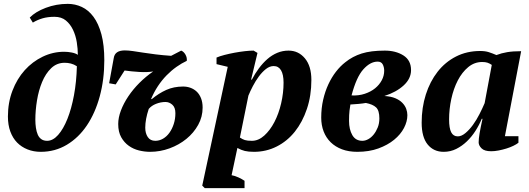

<svg xmlns="http://www.w3.org/2000/svg" viewBox="-20 -774 2738 994"><path d="M21 -171Q21 -243 44.5 -304.5Q68 -366 108 -410.5Q148 -455 201 -480.5Q254 -506 312 -506Q332 -506 352 -502Q372 -498 383 -490Q383 -521 377.5 -555.5Q372 -590 358 -619.5Q344 -649 321 -668Q298 -687 262 -687Q227 -687 200 -679Q173 -671 150 -657L134 -683Q163 -713 217 -733.5Q271 -754 331 -754Q369 -754 403.5 -738Q438 -722 464 -687Q490 -652 505 -596.5Q520 -541 520 -462Q520 -362 496.5 -275.5Q473 -189 430 -125Q387 -61 326 -24.5Q265 12 191 12Q154 12 122.5 -0.5Q91 -13 68.5 -36Q46 -59 33.5 -93Q21 -127 21 -171ZM315 -449Q274 -449 245 -421Q216 -393 198 -349.5Q180 -306 171.5 -254Q163 -202 163 -154Q163 -132 166 -112Q169 -92 175.5 -77Q182 -62 194 -53.5Q206 -45 224 -45Q254 -45 281 -75.5Q308 -106 329 -158.5Q350 -211 363 -281Q376 -351 378 -431Q363 -441 347 -445Q331 -449 315 -449Z M766 -261Q802 -291 841 -308.5Q880 -326 928 -326Q948 -326 966 -319.5Q984 -313 998 -300Q1012 -287 1020.5 -266Q1029 -245 1029 -217Q1029 -169 1006 -127.5Q983 -86 945 -55Q907 -24 858 -6Q809 12 757 12Q729 12 700 5Q671 -2 647 -19Q623 -36 607.5 -63.5Q592 -91 592 -132Q592 -165 606 -202Q620 -239 644.5 -275.5Q669 -312 702 -345Q735 -378 773 -404Q742 -399 701 -401.5Q660 -404 625 -409L579 -337L545 -343L569 -474Q575 -513 626 -513Q645 -513 668.5 -509.5Q692 -506 721 -501.5Q750 -497 786 -492.5Q822 -488 866 -485Q879 -492 892 -498.5Q905 -505 918 -512Q931 -507 940 -491.5Q949 -476 947 -459Q921 -447 894 -428Q867 -409 842.5 -384Q818 -359 797.5 -328Q777 -297 762 -261ZM750 -210Q732 -156 732 -113Q732 -84 745 -64.5Q758 -45 784 -45Q805 -45 824 -56Q843 -67 857 -86.5Q871 -106 879.5 -132Q888 -158 888 -188Q888 -218 872 -232Q856 -246 837 -246Q812 -246 788 -236.5Q764 -227 750 -210Z M1179 133Q1196 136 1214.5 144.5Q1233 153 1246 162V200H1040L1027 187L1159 -428L1101 -442V-476Q1117 -483 1142 -489.5Q1167 -496 1194 -501Q1221 -506 1247 -509Q1273 -512 1293 -512L1313 -500L1280 -362H1284Q1300 -393 1320.5 -420.5Q1341 -448 1364.5 -468.5Q1388 -489 1415.5 -500.5Q1443 -512 1474 -512Q1525 -512 1558.5 -472Q1592 -432 1592 -360Q1592 -279 1569 -210.5Q1546 -142 1506.5 -92.5Q1467 -43 1412.5 -15.5Q1358 12 1295 12Q1266 12 1247.5 7.5Q1229 3 1209 -8ZM1397 -432Q1376 -432 1356.5 -416.5Q1337 -401 1320 -378Q1303 -355 1289 -328Q1275 -301 1266 -279L1222 -62Q1235 -53 1247.5 -49Q1260 -45 1284 -45Q1318 -45 1348 -72Q1378 -99 1400.5 -142Q1423 -185 1435.5 -239Q1448 -293 1448 -346Q1448 -388 1435 -410Q1422 -432 1397 -432Z M2108 -411Q2108 -367 2070 -332Q2032 -297 1970 -277Q2004 -275 2026.5 -265.5Q2049 -256 2063 -241.5Q2077 -227 2083 -210.5Q2089 -194 2089 -178Q2089 -145 2071.5 -111.5Q2054 -78 2020.5 -50.5Q1987 -23 1939 -5.5Q1891 12 1830 12Q1785 12 1750.5 -1Q1716 -14 1692 -37.5Q1668 -61 1655.5 -93.5Q1643 -126 1643 -165Q1643 -214 1653 -257.5Q1663 -301 1680 -337.5Q1697 -374 1719.5 -403Q1742 -432 1768 -452Q1805 -482 1852.5 -497Q1900 -512 1972 -512Q2029 -512 2068.5 -487Q2108 -462 2108 -411ZM1944 -161Q1944 -202 1927 -218Q1910 -234 1874 -241Q1858 -238 1835.5 -236Q1813 -234 1794 -233Q1792 -222 1789.5 -201.5Q1787 -181 1787 -148Q1787 -104 1804 -74.5Q1821 -45 1856 -45Q1871 -45 1886.5 -53.5Q1902 -62 1914.5 -77.5Q1927 -93 1935.5 -114Q1944 -135 1944 -161ZM1935 -455Q1897 -455 1861 -415Q1825 -375 1800 -280Q1837 -278 1868.5 -288.5Q1900 -299 1922 -317Q1944 -335 1956.5 -358.5Q1969 -382 1969 -408Q1969 -426 1961.5 -440.5Q1954 -455 1935 -455Z M2350 -68Q2369 -68 2389.5 -85Q2410 -102 2428.5 -127.5Q2447 -153 2462.5 -183.5Q2478 -214 2489 -240L2526 -438Q2514 -446 2503.5 -449.5Q2493 -453 2476 -453Q2436 -453 2404 -426.5Q2372 -400 2350 -357.5Q2328 -315 2316.5 -262Q2305 -209 2305 -156Q2305 -110 2316 -89Q2327 -68 2350 -68ZM2474 -159Q2461 -127 2441.5 -96.5Q2422 -66 2397 -42Q2372 -18 2342 -3Q2312 12 2277 12Q2225 12 2194 -26Q2163 -64 2163 -139Q2163 -217 2184.5 -284.5Q2206 -352 2245.5 -402.5Q2285 -453 2341 -481.5Q2397 -510 2466 -510Q2492 -510 2510.5 -504Q2529 -498 2550 -489Q2576 -499 2606 -504Q2636 -509 2678 -509L2594 -69H2664V-35Q2654 -27 2637.5 -19Q2621 -11 2601.5 -5Q2582 1 2561.5 5Q2541 9 2523 9Q2488 9 2473 -6Q2458 -21 2458 -37Q2458 -55 2463 -84.5Q2468 -114 2478 -159Z"/></svg>

Font: PT Serif
Style: Bold Italic
Weight: 700
Italic angle: -12°
Designer: A.Korolkova, O.Umpeleva, V.Yefimov
Foundry: ParaType Ltd
Version: Version 1.000W OFL